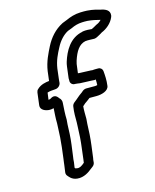

<svg xmlns="http://www.w3.org/2000/svg" viewBox="-119 -872 771 958"><g transform="rotate(-15 267.0 -393.0)"><path d="M71 -397C68 -373 96 -362 117 -362C124 -362 130 -363 137 -365C136 -342 133 -316 134 -288L133 -265C132 -232 130 -199 126 -166L119 -109C117 -98 116 -84 115 -78L110 -42C109 -36 110 -30 113 -25C119 -18 131 2 160 5C195 9 224 -13 236 -23L248 -32C255 -37 259 -44 260 -51C261 -61 261 -69 263 -74L271 -136C276 -174 278 -210 279 -246L281 -271C281 -295 280 -314 282 -336C289 -341 294 -348 300 -351C305 -355 312 -359 323 -368H359C386 -368 422 -378 425 -403C429 -431 427 -459 425 -480C424 -490 415 -499 403 -499H394C387 -499 381 -499 372 -498C369 -498 367 -499 365 -499H360C344 -499 328 -501 309 -501C308 -501 303 -501 299 -502L305 -548C306 -553 307 -556 309 -564C324 -610 343 -640 376 -647C391 -649 408 -647 423 -647C426 -647 433 -649 437 -651L452 -659C457 -662 463 -665 467 -668C492 -678 520 -700 532 -730C532 -732 534 -735 534 -737C538 -766 512 -773 501 -777H499C480 -782 456 -790 423 -792H421C413 -792 403 -793 389 -792C360 -791 336 -783 314 -773L291 -764C290 -764 290 -763 289 -763C248 -742 219 -708 199 -669C183 -637 163 -599 156 -551L150 -502C132 -500 106 -496 87 -477C82 -473 80 -467 79 -461ZM123 -412 128 -448C139 -452 154 -453 170 -454C184 -455 196 -466 198 -479C199 -488 199 -496 200 -501L206 -551C212 -591 227 -621 243 -651C259 -682 281 -706 306 -719L327 -727C346 -736 363 -741 385 -742H386C392 -743 403 -742 413 -742C438 -740 457 -735 477 -730C470 -722 461 -716 453 -713C452 -713 450 -712 449 -711C442 -707 439 -705 435 -703C434 -703 433 -702 433 -702L423 -697C411 -698 395 -700 375 -697L374 -696C307 -683 276 -623 260 -572C258 -564 256 -558 255 -548L249 -500C248 -493 247 -485 248 -482V-479C246 -464 258 -454 269 -454H272C279 -454 288 -452 297 -451H300C314 -451 333 -449 352 -449C360 -448 363 -448 368 -448H372C373 -448 376 -449 377 -449C378 -439 377 -428 377 -420C372 -419 370 -418 366 -418H319C311 -418 302 -413 297 -408C295 -405 281 -397 270 -387C259 -378 253 -372 247 -368C240 -363 235 -356 234 -349C229 -318 230 -291 230 -267L229 -242C228 -208 226 -172 221 -136L214 -78C212 -69 213 -67 212 -63C197 -50 186 -43 173 -45C164 -46 164 -46 161 -51L165 -78C166 -89 166 -98 168 -106L176 -166C181 -203 182 -238 183 -269L185 -293V-295C184 -321 186 -350 188 -379C189 -390 184 -399 179 -404C178 -405 178 -404 178 -404C169 -419 155 -429 135 -415C135 -415 129 -412 124 -412Z"/></g></svg>

Font: Hussar Pisanka
Style: OutKur
Weight: 400
Designer: Robert Jablonski
Foundry: Cannot Into Space Fonts
Version: Version 1.070